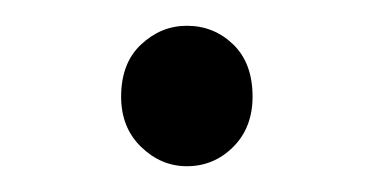

<svg xmlns="http://www.w3.org/2000/svg" viewBox="-20 -116 290 149"><path d="M125 13Q105 13 89.5 -2Q74 -17 74 -41Q74 -67 89.5 -81.5Q105 -96 125 -96Q146 -96 161 -81.5Q176 -67 176 -41Q176 -17 161 -2Q146 13 125 13Z"/></svg>

Font: Noto Sans TC Thin Light
Style: Regular
Weight: 300
Version: Version 2.004-H2;hotconv 1.0.118;makeotfexe 2.5.65603